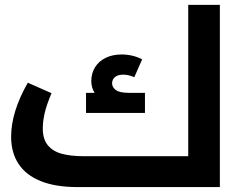

<svg xmlns="http://www.w3.org/2000/svg" viewBox="-20 -760 989 780"><path d="M25.2 -204.5Q25.2 -305.4 93 -424L189.3 -381.4Q169.4 -334.5 161.6 -301Q153.8 -267.4 153.8 -237.9Q153.8 -195 174.2 -170.1Q194.6 -145.2 231 -135.3Q267.4 -125.4 320 -125.4H744.7V-740.1H873.2V0H294.4Q206 0 145.8 -24.1Q85.6 -48.3 55.4 -94.1Q25.2 -139.9 25.2 -204.5ZM329.5 -382.8H364.3Q350.9 -404.1 350.9 -430.4Q350.9 -462.4 366.3 -487Q381.7 -511.7 409.6 -525.2Q437.5 -538.7 473.7 -538.7Q496.4 -538.7 518.1 -533.6Q539.8 -528.4 557.5 -518.8L525.6 -446.4Q502.8 -456.7 480.5 -456.7Q458.8 -456.7 447.1 -446.9Q435.4 -437.1 435.4 -421.5Q435.4 -405.2 451 -394Q466.6 -382.8 503.6 -382.8H568.9V-301.1H329.5Z"/></svg>

Font: Riot Sans AR Bold
Style: Regular
Weight: 400
Designer: Bonnie Shaver-Troup, Thomas Jockin
Foundry: Lexend
Version: Version 1.001